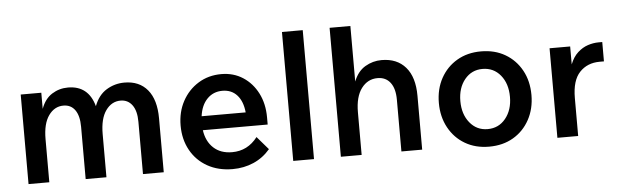

<svg xmlns="http://www.w3.org/2000/svg" viewBox="-47 -886 3441 1068"><g transform="rotate(-5 1673.0 -352.0)"><path d="M830 0H714V-292Q714 -353 690 -385.5Q666 -418 625 -418Q575 -418 542.5 -372.5Q510 -327 510 -241V0H394V-292Q394 -353 371 -385.5Q348 -418 306 -418Q256 -418 223.5 -372.5Q191 -327 191 -241V0H75V-500H190V-410Q210 -465 250.5 -490.5Q291 -516 340 -516Q454 -516 486 -399Q509 -460 555 -488Q601 -516 655 -516Q738 -516 784 -460.5Q830 -405 830 -301Z M1361 -150 1424 -77Q1385 -31 1331 -7.5Q1277 16 1214 16Q1134 16 1073.5 -18Q1013 -52 979.5 -112.5Q946 -173 946 -250Q946 -326 978.5 -386Q1011 -446 1067.5 -481Q1124 -516 1196 -516Q1264 -516 1316.5 -482Q1369 -448 1399 -389Q1429 -330 1429 -254V-214H1067Q1076 -151 1115.5 -114.5Q1155 -78 1219 -78Q1306 -78 1361 -150ZM1194 -423Q1143 -423 1109 -388Q1075 -353 1067 -292H1313Q1307 -354 1276 -388.5Q1245 -423 1194 -423Z M1669 0H1553V-720H1669Z M2273 0H2157V-289Q2157 -351 2131.5 -384.5Q2106 -418 2060 -418Q2005 -418 1970 -371.5Q1935 -325 1935 -238V0H1819V-720H1935V-410Q1957 -466 1999.5 -491Q2042 -516 2091 -516Q2177 -516 2225 -460.5Q2273 -405 2273 -301Z M2646 16Q2570 16 2512 -18Q2454 -52 2421 -112.5Q2388 -173 2388 -250Q2388 -328 2421 -388Q2454 -448 2512 -482Q2570 -516 2646 -516Q2723 -516 2781 -482Q2839 -448 2872 -388Q2905 -328 2905 -250Q2905 -173 2872 -112.5Q2839 -52 2781 -18Q2723 16 2646 16ZM2646 -82Q2708 -82 2746.5 -129.5Q2785 -177 2785 -250Q2785 -324 2746.5 -371Q2708 -418 2646 -418Q2585 -418 2546.5 -371Q2508 -324 2508 -250Q2508 -177 2546.5 -129.5Q2585 -82 2646 -82Z M3323 -509V-401H3299Q3230 -401 3187 -355.5Q3144 -310 3144 -212V0H3028V-500H3143V-400Q3159 -441 3185.5 -465Q3212 -489 3242.5 -499Q3273 -509 3303 -509Z"/></g></svg>

Font: Wix Madefor Text SemiBold
Style: Regular
Weight: 600
Designer: Dalton Maag Ltd
Foundry: Dalton Maag Ltd
Version: Version 3.100